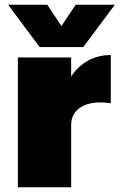

<svg xmlns="http://www.w3.org/2000/svg" viewBox="-20 -789 504 809"><path d="M14.2 -769H179.2L238.8 -679.2L298.8 -769H463.9L331.1 -590.8H147ZM55.2 0V-546.9H279.8V-466.8Q308.6 -510.3 351.3 -533.7Q394 -557.1 446.8 -557.1V-354Q370.6 -365.2 325.2 -340.1Q279.8 -314.9 279.8 -261.2V0Z"/></svg>

Font: Trueno Black
Style: Regular
Weight: 900
Designer: Julieta Ulanovsky
Foundry: Julieta Ulanovsky
Version: Version 3.001b | FøM Fix